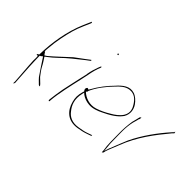

<svg xmlns="http://www.w3.org/2000/svg" viewBox="-128 -1161 1734 1734"><g transform="rotate(45 739.0 -294.0)"><path d="M147 -433C166 -526 179 -581 215 -662L243 -726C246 -734 244 -739 240 -741C238 -743 233 -733 232 -728L204 -664C141 -519 115 -347 112 -204V-197L98 -188C94 -186 94 -182 96 -180L95 -179C96 -178 108 -178 112 -180L111 -178C114 -160 112 -139 112 -119C115 -45 126 68 129 127V141C127 152 130 153 131 153C132 153 137 148 139 136L138 124C135 65 126 -47 124 -123L122 -192C132 -195 139 -202 147 -209L154 -200C188 -149 218 -101 254 -50C279 -21 297 -8 303 0C310 4 316 5 317 4C321 1 313 -6 311 -8H310V-11C307 -15 289 -31 261 -58C239 -86 220 -112 207 -136C193 -165 178 -184 165 -206L158 -215C167 -222 168 -226 178 -231C202 -249 229 -272 257 -299C305 -348 389 -414 444 -457L480 -484C481 -485 480 -483 481 -484C482 -491 482 -495 481 -496C480 -496 477 -494 473 -491L439 -465C415 -447 384 -424 347 -397C290 -346 230 -286 172 -238C167 -234 157 -229 151 -224L149 -225C145 -230 142 -234 138 -240L131 -252H124L125 -254C127 -267 126 -280 128 -292C132 -345 139 -392 147 -433ZM129 127Z M607 -702C606 -699 609 -695 614 -695C619 -695 620 -695 621 -700C622 -703 618 -709 615 -709C611 -709 608 -707 607 -702ZM541 -378 542 -377 525 -302C519 -275 512 -246 506 -216L486 -123C478 -83 467 -6 464 25L465 36C469 41 474 42 476 33V23V22C484 -71 513 -196 537 -302C543 -329 547 -353 553 -377C561 -422 573 -470 590 -508C590 -509 590 -510 589 -513C583 -525 576 -499 573 -492L572 -490C560 -458 548 -419 541 -378ZM553 -376H552ZM589 -513Z M626 -281C619 -271 626 -258 634 -248L632 -239H631C614 -181 616 -149 627 -107C650 -19 713 45 823 29C858 24 893 16 921 6C934 1 948 -4 961 -8C962 -8 965 -10 967 -16V-17C968 -18 965 -16 966 -17H958L919 -3C892 7 856 13 824 18C756 29 706 4 677 -37C643 -78 618 -136 637 -217L642 -240L657 -227C682 -209 713 -197 751 -194C797 -190 846 -209 885 -229C944 -257 1010 -293 1048 -348C1079 -401 1065 -453 1042 -487C1021 -517 992 -544 959 -555C894 -576 841 -534 794 -480C748 -435 693 -364 658 -299L650 -286L639 -291C634 -293 632 -292 626 -283ZM648 -256 656 -271 655 -268H659L660 -273H656C688 -348 748 -423 798 -473C832 -511 868 -542 911 -548C972 -557 1008 -518 1032 -480C1049 -454 1073 -408 1039 -354C1017 -320 979 -293 947 -275C905 -249 864 -229 820 -215C752 -193 686 -220 649 -255ZM1048 -347Z M1135 -360C1126 -302 1123 -253 1124 -204C1125 -133 1123 -55 1134 2C1136 19 1134 27 1135 28C1136 31 1148 18 1148 18L1149 14C1150 6 1152 -3 1157 -16C1171 -57 1186 -86 1202 -130C1264 -293 1363 -421 1461 -539L1462 -540L1476 -554C1479 -557 1479 -558 1476 -562C1476 -568 1475 -571 1474 -572C1473 -571 1470 -567 1467 -560L1455 -547C1370 -452 1285 -335 1227 -214C1207 -170 1186 -111 1167 -65V-63C1164 -57 1160 -50 1158 -44L1142 5L1134 -84C1133 -102 1133 -122 1133 -142C1133 -207 1126 -277 1145 -360C1148 -373 1152 -385 1156 -399L1161 -420C1166 -425 1166 -425 1167 -443H1166L1167 -448C1163 -445 1159 -441 1154 -436C1150 -413 1141 -385 1135 -360ZM1156 -399Z"/></g></svg>

Font: Stray Cat
Style: HlCnObl
Weight: 100
Version: Version 1.0